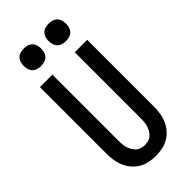

<svg xmlns="http://www.w3.org/2000/svg" viewBox="-296 -1019 1091 1091"><g transform="rotate(-45 250.0 -473.5)"><path d="M250 8Q223 8 196.5 2.5Q170 -3 147 -16.5Q124 -30 106.5 -50.5Q89 -71 78.5 -95.5Q68 -120 64 -146.5Q60 -173 60 -200V-735H160V-200Q160 -186 161.5 -172Q163 -158 167.5 -144.5Q172 -131 179.5 -118.5Q187 -106 197.5 -97Q208 -88 222 -84Q236 -80 250 -80Q264 -80 278 -84Q292 -88 302.5 -97Q313 -106 320.5 -118.5Q328 -131 332.5 -144.5Q337 -158 338.5 -172Q340 -186 340 -200V-735H440V-200Q440 -173 436 -146.5Q432 -120 421.5 -95.5Q411 -71 393.5 -50.5Q376 -30 353 -16.5Q330 -3 303.5 2.5Q277 8 250 8ZM350 -815Q336 -815 322 -819Q308 -823 298 -833Q288 -843 284 -857Q280 -871 280 -885Q280 -899 284 -913Q288 -927 298 -937Q308 -947 322 -951Q336 -955 350 -955Q364 -955 378 -951Q392 -947 402 -937Q412 -927 416 -913Q420 -899 420 -885Q420 -871 416 -857Q412 -843 402 -833Q392 -823 378 -819Q364 -815 350 -815ZM150 -815Q136 -815 122 -819Q108 -823 98 -833Q88 -843 84 -857Q80 -871 80 -885Q80 -899 84 -913Q88 -927 98 -937Q108 -947 122 -951Q136 -955 150 -955Q164 -955 178 -951Q192 -947 202 -937Q212 -927 216 -913Q220 -899 220 -885Q220 -871 216 -857Q212 -843 202 -833Q192 -823 178 -819Q164 -815 150 -815Z"/></g></svg>

Font: Iosevka Semibold
Style: Regular
Weight: 600
Monospace: yes
Designer: Belleve Invis
Foundry: Belleve Invis
Version: Version 33.2.3; ttfautohint (v1.8.4)